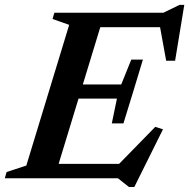

<svg xmlns="http://www.w3.org/2000/svg" viewBox="-44 -728 773 784"><path d="M238.5 -626.5 170.5 -650.5 178 -676H383.5L177.5 0H-24.5L-17 -25.5L63.5 -52ZM605.5 -639.5 627 -617H296L315 -676H623L689 -708H708.5L671 -480H634.5ZM482.5 35.5 437.5 0H108L127.5 -59H473.5L421.5 -37.5L590 -210L621.5 -200L504.5 35.5ZM460 -224H412.5L433.5 -325.5H207.5L225 -383H451L492 -484.5H539.5L500 -354Z"/></svg>

Font: Newsreader 16pt 16pt SemiBold
Style: Italic
Weight: 600
Italic angle: -17°
Version: Version 1.003